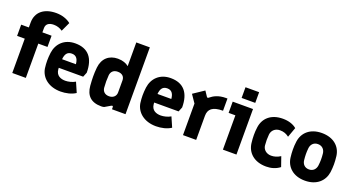

<svg xmlns="http://www.w3.org/2000/svg" viewBox="-46 -1383 3760 2025"><g transform="rotate(20 1834.0 -370.5)"><path d="M106 0H258V-385H361V-511H258V-559C258 -601 286 -628 345 -628C382 -628 414 -617 443 -597L491 -700C451 -733 392 -753 327 -753C193 -753 106 -685 106 -566V-511H20V-385H106Z M650 10C709 10 772 -4 817 -34L769 -144C738 -125 692 -114 659 -114C608 -114 555 -133 549 -202C549 -208 548 -213 548 -219H822L843 -271C843 -433 771 -521 626 -521C502 -521 427 -442 413 -338C409 -305 407 -277 407 -249C407 -221 409 -195 413 -163C429 -64 516 10 650 10ZM550 -316C555 -373 576 -407 628 -407C685 -407 701 -362 705 -316Z M1106 10C1117 10 1129 9 1139 6L1204 -32C1218 -40 1225 -35 1225 -23V0H1377V-750H1225V-484C1199 -506 1158 -523 1103 -523C1005 -523 936 -464 925 -359C921 -320 920 -290 920 -257C920 -226 922 -195 925 -154C934 -50 990 10 1106 10ZM1148 -118C1097 -118 1073 -150 1070 -186C1066 -235 1066 -278 1070 -326C1074 -363 1098 -393 1148 -393C1198 -393 1225 -365 1225 -324V-188C1225 -148 1195 -118 1148 -118Z M1721 10C1780 10 1843 -4 1888 -34L1840 -144C1809 -125 1763 -114 1730 -114C1679 -114 1626 -133 1620 -202C1620 -208 1619 -213 1619 -219H1893L1914 -271C1914 -433 1842 -521 1697 -521C1573 -521 1498 -442 1484 -338C1480 -305 1478 -277 1478 -249C1478 -221 1480 -195 1484 -163C1500 -64 1587 10 1721 10ZM1621 -316C1626 -373 1647 -407 1699 -407C1756 -407 1772 -362 1776 -316Z M2022 0H2170V-270C2170 -345 2213 -386 2331 -386V-523H2314C2230 -523 2179 -494 2145 -466C2135 -456 2128 -457 2121 -466L2083 -523L1962 -442L2022 -354Z M2470 0H2622V-511H2394V-385H2470ZM2469 -580H2622V-700H2469Z M2958 12C3012 12 3065 -2 3110 -37L3072 -146C3035 -123 3003 -114 2968 -114C2915 -114 2876 -149 2872 -194C2868 -238 2868 -274 2872 -316C2877 -364 2915 -398 2967 -398C3010 -398 3039 -386 3069 -363L3109 -474C3073 -505 3019 -523 2955 -523C2821 -523 2744 -449 2730 -346C2725 -313 2724 -285 2724 -257C2724 -229 2726 -198 2730 -166C2743 -65 2821 12 2958 12Z M3393 12C3525 12 3603 -64 3618 -165C3622 -197 3624 -226 3624 -254C3624 -283 3622 -313 3618 -346C3605 -448 3525 -522 3393 -522C3260 -522 3183 -446 3169 -346C3164 -313 3163 -283 3163 -254C3163 -226 3165 -197 3169 -165C3182 -64 3260 12 3393 12ZM3393 -114C3344 -114 3317 -148 3313 -189C3308 -236 3307 -273 3312 -322C3316 -363 3344 -398 3393 -398C3443 -398 3471 -363 3475 -322C3480 -272 3480 -236 3474 -188C3469 -149 3443 -114 3393 -114Z"/></g></svg>

Font: Finlandica
Style: Bold
Weight: 700
Designer: Niklas Ekholm, Juho Hiilivirta, Jaakko Suomalainen
Foundry: Helsinki Type Studio
Version: Version 2.000;Glyphs 3.2 (3202)